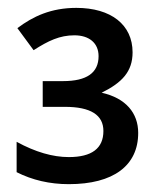

<svg xmlns="http://www.w3.org/2000/svg" viewBox="-20 -743 403 485"><path d="M314.9 -610.8C314.9 -680.7 260.3 -723.1 172.9 -723.1C108.9 -723.1 63.5 -701.7 23.9 -671.9L64.9 -616.2C102.1 -640.1 130.9 -653.8 168 -653.8C204.6 -653.8 229 -634.8 229 -601.1C229 -559.1 199.2 -538.1 139.2 -538.1H87.9V-473.1H144C209 -473.1 241.2 -452.6 241.2 -412.1C241.2 -368.2 211.9 -346.2 153.8 -346.2C113.3 -346.2 69.3 -358.9 22 -384.8V-308.1C61.5 -288.1 105.5 -277.8 153.8 -277.8C266.6 -277.8 329.1 -324.7 329.1 -407.2C329.1 -457.5 297.9 -495.1 236.8 -508.8C288.1 -534.2 314.9 -562 314.9 -610.8Z"/></svg>

Font: Open Sans 600
Style: Regular
Weight: 600
Foundry: Ascender Corporation
Version: Version 1.100;PS 001.100;hotconv 1.0.88;makeotf.lib2.5.64775